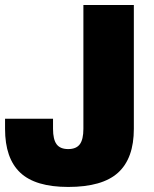

<svg xmlns="http://www.w3.org/2000/svg" viewBox="-20 -720 610 760"><path d="M0 -210V-250H189.9V-210Q189.9 -168 204.1 -148.9Q218.3 -129.9 250 -129.9Q281.7 -129.9 295.9 -148.9Q310.1 -168 310.1 -210V-700.2H509.8V-210Q509.8 -93.3 447.5 -36.6Q385.3 20 250 20Q120.1 20 60.1 -36.6Q0 -93.3 0 -210Z"/></svg>

Font: Fivo Sans Heavy
Style: Regular
Weight: 900
Designer: Alexander Slobzheninov
Foundry: Alexander Slobzheninov
Version: 1.0